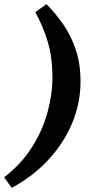

<svg xmlns="http://www.w3.org/2000/svg" viewBox="-46 -736 473 930"><path d="M179 -716Q222 -673 260 -618.5Q298 -564 321 -495.5Q344 -427 344 -342Q344 -238 304.5 -142Q265 -46 190.5 35.5Q116 117 11 174L-26 123Q57 59 108.5 -22.5Q160 -104 184 -191.5Q208 -279 208 -363Q208 -456 186 -531Q164 -606 125 -677Z"/></svg>

Font: Source Serif 4 ExtraBold
Style: Italic
Weight: 800
Italic angle: -12°
Designer: Frank Grießhammer
Foundry: Adobe Systems Incorporated
Version: Version 4.004;hotconv 1.0.116;makeotfexe 2.5.65601